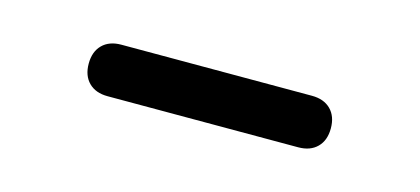

<svg xmlns="http://www.w3.org/2000/svg" viewBox="-25 -362 472 216"><g transform="rotate(15 211.0 -254.0)"><path d="M70 -254Q70 -268 78 -276Q86 -284 100 -284H322Q336 -284 344 -276Q352 -268 352 -254Q352 -240 344 -232Q336 -224 322 -224H100Q86 -224 78 -232Q70 -240 70 -254Z"/></g></svg>

Font: Higure Gothic
Style: Regular
Weight: 400
Designer: Yoshimichi Ohira
Foundry: Positype
Version: Version 1.000